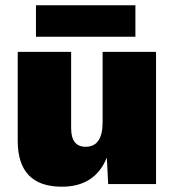

<svg xmlns="http://www.w3.org/2000/svg" viewBox="-20 -696 659 726"><path d="M492 -676V-557H116V-676ZM214 10Q47 10 47 -164V-500H249V-211Q249 -141 304 -141Q368 -141 368 -234V-500H570V0H389L384 -100Q339 10 214 10Z"/></svg>

Font: Elaine Sans ExtraBold
Style: Regular
Weight: 800
Designer: Wei Huang
Foundry: Wei Huang
Version: Version 2.001;December 24, 2019;FontCreator 12.0.0.2547 64-b